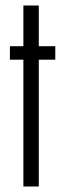

<svg xmlns="http://www.w3.org/2000/svg" viewBox="-20 -678 236 698"><path d="M65 0V-461H16V-510H65V-658H121V-510H181V-461H121V0Z"/></svg>

Font: Saira UltraCondensed
Style: Regular
Weight: 400
Width: 1
Designer: Hector Gatti with collaboration of the Omnibus-Type team
Foundry: Omnibus-Type
Version: Version 1.101